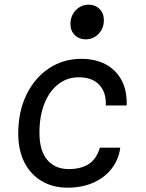

<svg xmlns="http://www.w3.org/2000/svg" viewBox="-20 -814 640 842"><path d="M276.5 9Q211.5 9 163 -19.8Q114.5 -48.5 87.5 -101Q60.5 -153.5 60 -225Q59.5 -322.5 95.2 -397Q131 -471.5 194 -513.8Q257 -556 337 -556Q397.5 -556 442.8 -532.2Q488 -508.5 512.8 -463Q537.5 -417.5 535.5 -351.5H444Q446.5 -408.5 415.5 -441.8Q384.5 -475 326 -475Q275.5 -475.5 236.2 -445.2Q197 -415 175 -360.2Q153 -305.5 153 -231.5Q153 -153 187.2 -112.8Q221.5 -72.5 281.5 -72.5Q336 -72.5 370 -95.2Q404 -118 418 -166.5H507.5Q500 -112.5 468.5 -73Q437 -33.5 387.8 -12.2Q338.5 9 276.5 9ZM355.5 -641.5Q327 -641.5 308 -660Q289 -678.5 289 -709Q289 -744.5 312.2 -769Q335.5 -793.5 369 -793.5Q397.5 -793.5 416.5 -774.8Q435.5 -756 435.5 -725Q435.5 -690 412.5 -665.8Q389.5 -641.5 355.5 -641.5Z"/></svg>

Font: Spline Sans Mono
Style: Italic
Weight: 400
Italic angle: -4°
Monospace: yes
Designer: Eben Sorkin, Mirko Velimirovic
Foundry: Sorkin Type
Version: Version 1.004